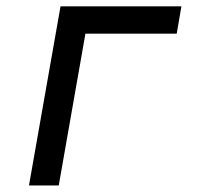

<svg xmlns="http://www.w3.org/2000/svg" viewBox="-20 -570 640 590"><path d="M166 -550.5H537.5L523 -466.5H242.5L160.5 0H69Z"/></svg>

Font: JuliaMono Medium
Style: Italic
Weight: 500
Italic angle: -9°
Monospace: yes
Designer: cormullion
Foundry: corm
Version: Version 0.054; ttfautohint (v1.8.4)